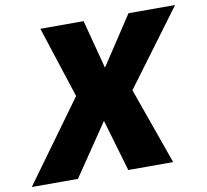

<svg xmlns="http://www.w3.org/2000/svg" viewBox="-140 -801 957 888"><g transform="rotate(-10 338.5 -357.0)"><path d="M-61 0 213.9 -378.9 105 -713.9H308.1L368.2 -484.9L519 -713.9H737.8L475.1 -359.9L603 0H392.1L320.8 -243.2L155.8 0Z"/></g></svg>

Font: Open Sans ExtraBold
Style: Italic
Weight: 800
Italic angle: -12°
Designer: Monotype Design Team
Foundry: Monotype Imaging Inc.
Version: Version 3.000; ttfautohint (v1.8.4)